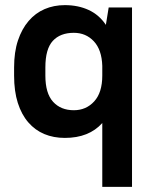

<svg xmlns="http://www.w3.org/2000/svg" viewBox="-20 -529 600 749"><path d="M233 9Q189 9 153 -6Q117 -21 90.5 -51.5Q64 -82 49.5 -127.5Q35 -173 35 -234V-266Q35 -326 50 -371Q65 -416 91.5 -447Q118 -478 154 -493.5Q190 -509 233 -509Q285 -509 326 -490Q367 -471 393 -432L404 -500H495V200H379V-49Q327 9 233 9ZM268 -99Q316 -99 347.5 -133.5Q379 -168 379 -234V-272Q377 -335 346 -368Q315 -401 268 -401Q215 -401 186 -369.5Q157 -338 157 -266V-234Q157 -165 187 -132Q217 -99 268 -99Z"/></svg>

Font: PT Root UI Web Bold
Style: Regular
Weight: 700
Designer: Vitaly Kuzmin
Foundry: ParaType Ltd.
Version: Version 1.000W